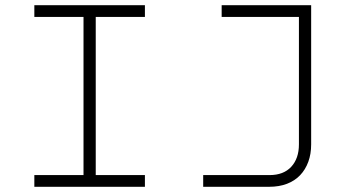

<svg xmlns="http://www.w3.org/2000/svg" viewBox="-20 -718 1340 738"><path d="M301 0V-698H348V0ZM112 -698H537V-653H112ZM112 -45H537V0H112ZM761 0V-45H1016Q1070 -45 1099.5 -77Q1129 -109 1129 -163V-698H1176V-163Q1176 -126 1165 -96Q1154 -66 1133.5 -44.5Q1113 -23 1083 -11.5Q1053 0 1014 0ZM832 -698H1175V-653H832Z"/></svg>

Font: Azeret Mono Thin Thin
Style: Regular
Weight: 250
Version: Version 1.002